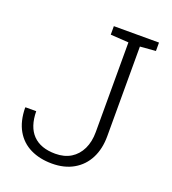

<svg xmlns="http://www.w3.org/2000/svg" viewBox="-132 -811 826 921"><g transform="rotate(20 281.0 -350.5)"><path d="M237.3 10.3Q174.8 10.3 127.2 -12.9Q79.6 -36.1 53 -82.5Q26.4 -128.9 25.4 -197.3L26.4 -200.2H81.1Q82 -120.6 121.8 -80.1Q161.6 -39.6 236.3 -39.6Q282.2 -39.6 315.2 -59.8Q348.1 -80.1 366 -117.2Q383.8 -154.3 383.8 -204.1V-661.6L291.5 -667.5V-710.9H522V-668L442.4 -661.6V-204.1Q442.4 -139.2 417.7 -91.1Q393.1 -43 346.9 -16.4Q300.8 10.3 237.3 10.3Z"/></g></svg>

Font: Roboto Slab LO Light
Style: Regular
Weight: 300
Designer: Google
Version: Version 2.000